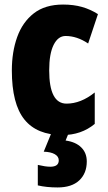

<svg xmlns="http://www.w3.org/2000/svg" viewBox="-20 -634 473 843"><path d="M254 -41Q142 -41 87 -109.5Q32 -178 32 -325Q32 -406 55.5 -471.5Q79 -537 128.5 -575.5Q178 -614 257 -614Q303 -614 340 -603.5Q377 -593 410 -572L367 -443Q318 -476 268 -476Q235 -476 215.5 -437Q196 -398 196 -325Q196 -179 272 -179Q335 -179 396 -228V-90Q337 -41 254 -41ZM361 75Q361 127 328 158Q295 189 233 189Q184 189 146 180V90Q163 94 176.5 96Q190 98 201 98Q238 98 238 70Q238 53 220.5 43Q203 33 172 32L206 -51H282L268 -17Q312 -11 336.5 13Q361 37 361 75Z"/></svg>

Font: Noto Sans Tamil UI ExtraCondensed Black
Style: Regular
Weight: 900
Width: 2
Designer: Jelle Bosma - Monotype Design Team
Foundry: Monotype Imaging Inc.
Version: Version 2.004; ttfautohint (v1.8.4.7-5d5b)